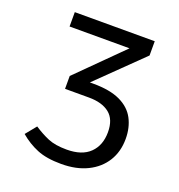

<svg xmlns="http://www.w3.org/2000/svg" viewBox="-130 -815 874 935"><g transform="rotate(20 307.5 -347.5)"><path d="M289.2 11.3Q212.8 11.3 163.6 -9Q114.4 -29.2 72.3 -65.1L117.4 -120.5Q155.4 -95.4 192.8 -79.5Q230.3 -63.6 290.3 -63.6Q369.2 -63.6 410 -103.6Q450.8 -143.6 450.8 -211.8Q450.8 -277.9 412.6 -308.5Q374.4 -339 306.2 -339H182.1V-405.6L409.7 -631.8H99V-706.2H513.3V-632.3L285.1 -409.7H303.1Q389.7 -409.7 442.6 -384.6Q495.4 -359.5 519.2 -314.4Q543.1 -269.2 543.1 -210.8Q543.1 -144.6 512.1 -94.6Q481 -44.6 424.1 -16.7Q367.2 11.3 289.2 11.3Z"/></g></svg>

Font: FiraCode Nerd Font
Style: Regular
Weight: 400
Designer: Carrois Corporate, Edenspiekermann AG, Nikita Prokopov
Foundry: Carrois Corporate, Edenspiekermann AG, Nikita Prokopov
Version: Version 6.002;Nerd Fonts 3.4.0